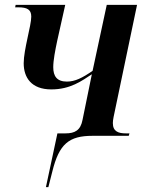

<svg xmlns="http://www.w3.org/2000/svg" viewBox="-20 -556 618 786"><path d="M168 210H178L194 147C222 33 262 0 359 0H507L510 -10H495C466 -10 442 -17 442 -52C442 -59 443 -67 445 -77L541 -536H417L359 -266C317 -237 287 -222 254 -222C213 -222 198 -244 198 -281C198 -309 206 -350 214 -388L247 -536H44L42 -526H55C91 -526 108 -517 108 -488C108 -451 77 -353 77 -297C77 -239 108 -190 190 -190C268 -190 315 -225 356 -252L318 -66C310 -22 286 -10 248 -10H215Z"/></svg>

Font: Noto Serif Display SemiCondensed SemiBold
Style: Italic
Weight: 600
Width: 4
Italic angle: -12°
Designer: Monotype Design Team
Foundry: Monotype Imaging Inc.
Version: Version 2.009